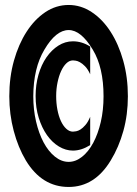

<svg xmlns="http://www.w3.org/2000/svg" viewBox="-20 -740 547 766"><path d="M17.1 -356Q17.1 -432.1 35.6 -498Q54.2 -564 86.2 -613.5Q118.2 -663.1 161.1 -691.7Q204.1 -720.2 253.9 -720.2Q302.7 -720.2 345.9 -691.7Q389.2 -663.1 421.1 -613.5Q453.1 -564 471.7 -497.6Q490.2 -431.2 490.2 -356Q490.2 -282.7 472.2 -217.8Q454.1 -152.8 421.9 -100.1Q357.9 5.9 253.9 5.9Q147 5.9 83 -100.1Q52.2 -151.9 34.7 -218Q17.1 -284.2 17.1 -356ZM112.8 -356Q112.8 -302.7 123.8 -255.4Q134.8 -208 153.8 -172.1Q172.9 -136.2 199 -115.2Q225.1 -94.2 253.9 -94.2Q281.7 -94.2 307.4 -114.5Q333 -134.8 352.1 -170.4Q371.1 -206.1 382.1 -253.4Q393.1 -300.8 393.1 -356Q393.1 -471.2 350.1 -542Q303.2 -620.1 253.9 -620.1Q203.1 -620.1 157.2 -542Q113.3 -468.8 112.8 -356ZM122.1 -356.9Q122.1 -401.9 133.5 -441.9Q145 -481.9 165.5 -511.5Q186 -541 213.1 -558.1Q240.2 -575.2 271 -575.2Q307.1 -575.2 339.8 -554.2V-443.8Q330.1 -464.8 319.1 -475.8Q308.1 -486.8 298.6 -491.9Q289.1 -497.1 281.5 -498Q273.9 -499 271 -499Q256.8 -499 244.9 -487.5Q232.9 -476.1 223.9 -456.5Q214.8 -437 209.5 -410.9Q204.1 -384.8 204.1 -356.9Q204.1 -328.1 209 -302.5Q213.9 -276.9 222.9 -257.3Q231.9 -237.8 244.4 -226.3Q256.8 -214.8 271 -214.8Q275.9 -214.8 283.9 -216.3Q292 -217.8 301 -223.4Q310.1 -229 320.6 -241Q331.1 -252.9 339.8 -273.9V-161.1Q304.7 -139.2 271 -139.2Q242.2 -139.2 215.1 -155.5Q188 -171.9 167.5 -200.9Q147 -230 134.5 -270Q122.1 -310.1 122.1 -356.9Z"/></svg>

Font: Fundamental  Brigade Condensed
Style: Regular
Weight: 400
Width: 3
Designer: Peter Wiegel, original typeface by Carl Albert Fahrenwaldt 1901
Foundry: Peter Wiegel
Version: Version 0.000 2012 initial release